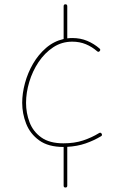

<svg xmlns="http://www.w3.org/2000/svg" viewBox="-20 -671 563 878"><path d="M279.3 186.5Q271 186.5 271 178.2V1H270Q200.7 1 159.2 -29.1Q117.7 -59.1 99.6 -105.5Q81.5 -151.9 81.5 -200.7Q81.5 -244.1 94.2 -291Q106.9 -337.9 131.3 -379.9Q155.8 -421.9 190.9 -452.1Q226.1 -482.4 271 -492.7V-642.6Q271 -651.4 279.3 -651.4Q287.6 -651.4 287.6 -642.6V-495.6Q298.8 -497.1 310.5 -497.1Q348.1 -497.1 378.9 -484.1Q409.7 -471.2 435.1 -449.2Q441.4 -443.8 436 -437.5Q430.7 -431.2 424.3 -436.5Q400.9 -457 372.6 -468.8Q344.2 -480.5 310.5 -480.5Q262.2 -480.5 223.1 -454.6Q184.1 -428.7 156.2 -387Q128.4 -345.2 113.8 -296.1Q99.1 -247.1 99.1 -200.7Q99.1 -154.3 115.2 -111.8Q131.3 -69.3 168.9 -42.5Q206.5 -15.6 270 -15.6Q320.3 -15.6 359.6 -28.6Q398.9 -41.5 433.1 -62.5Q440.4 -66.9 444.8 -59.6Q449.2 -52.2 441.9 -47.9Q409.2 -28.3 371.3 -15.1Q333.5 -2 287.6 0.5V178.2Q287.6 186.5 279.3 186.5Z"/></svg>

Font: Mikhak-FD Thin
Style: Regular
Weight: 100
Designer: Amin Abedi
Version: Version 3.2